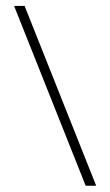

<svg xmlns="http://www.w3.org/2000/svg" viewBox="-20 -602 364 634"><path d="M297.6 11.3H262.9L26.6 -582.3H61.3Z"/></svg>

Font: Playfair 5pt SemiExpanded Light ExtraBold
Style: Regular
Weight: 800
Version: Version 2.001;gftools[0.9.30]